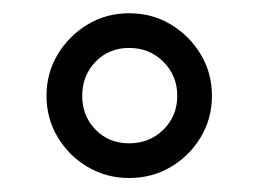

<svg xmlns="http://www.w3.org/2000/svg" viewBox="-20 -817 382 284"><path d="M293.5 -675.3Q293.5 -641.6 276.9 -614Q260.3 -586.4 232.7 -570.1Q205.1 -553.7 170.9 -553.7Q137.2 -553.7 109.6 -570.1Q82 -586.4 65.4 -614Q48.8 -641.6 48.8 -675.3Q48.8 -709 65.4 -736.6Q82 -764.2 109.6 -780.8Q137.2 -797.4 170.9 -797.4Q205.1 -797.4 232.7 -780.8Q260.3 -764.2 276.9 -736.6Q293.5 -709 293.5 -675.3ZM242.2 -675.3Q242.2 -705.1 221.7 -725.6Q201.2 -746.1 170.9 -746.1Q141.1 -746.1 121.3 -725.6Q101.6 -705.1 101.6 -675.3Q101.6 -645.5 121.3 -625.2Q141.1 -605 170.9 -605Q201.2 -605 221.7 -625.2Q242.2 -645.5 242.2 -675.3Z"/></svg>

Font: Estedad-FD SemiBold
Style: Regular
Weight: 600
Designer: Amin Abedi
Version: Version 7.3